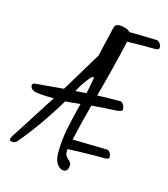

<svg xmlns="http://www.w3.org/2000/svg" viewBox="-115 -652 740 845"><g transform="rotate(15 255.5 -229.5)"><path d="M273.9 79.6Q273.9 110.4 252.4 110.4Q240.7 110.4 231.9 102.5Q210 83.5 209.7 43.2Q209.5 2.9 215.3 -39.1Q221.2 -81.1 249 -191.4Q204.1 -186 180.7 -185.1Q103 -54.7 20.5 41.5Q14.2 47.4 2.2 47.1Q-9.8 46.9 -10.7 39.1Q-10.7 30.8 3.9 9.8L128.9 -185.1Q54.2 -185.5 37.1 -192.9Q20 -200.2 20 -216.3Q20 -223.6 30.8 -225.6Q110.8 -233.4 161.6 -237.3L270.5 -418L301.8 -552.2Q305.7 -569.8 325.2 -570.3Q358.9 -569.3 375 -552.7Q432.1 -552.2 502.4 -549.8Q507.8 -548.8 514.6 -541Q524.4 -530.3 521 -516.6Q517.6 -510.3 502 -510.3H475.1Q462.9 -510.7 456.3 -510.7Q449.7 -510.7 376 -509.3Q347.7 -382.8 310.1 -246.6Q350.6 -248.5 417.5 -248.5Q422.4 -248 429 -239Q435.5 -230 435.5 -214.8Q435.1 -204.6 395 -203.4Q355 -202.1 296.9 -196.8Q273.9 -110.8 255.9 -31.2Q294.4 -30.8 414.6 -27.8Q420.4 -27.8 427 -19.3Q433.6 -10.7 433.6 3.4Q433.1 11.7 415 11.7Q387.7 11.7 361.1 11.7Q334.5 11.7 296.6 13.2Q258.8 14.6 245.1 15.1Q244.1 22.9 244.9 33.7Q245.6 44.4 259.8 58.1Q273.9 69.3 273.9 79.6ZM222.2 -258.8 212.4 -240.7 262.2 -244.1Q271.5 -285.6 275.9 -316.4Q274.4 -330.1 253.7 -304.2Q232.9 -278.3 222.2 -258.8Z"/></g></svg>

Font: Kristi
Style: Regular
Weight: 400
Italic angle: -15°
Version: Version 1.004